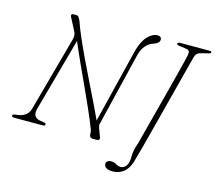

<svg xmlns="http://www.w3.org/2000/svg" viewBox="-119 -858 1311 1166"><g transform="rotate(15 537.0 -274.5)"><path d="M140.5 -85Q128 -32 177.5 -23.5L201 -20Q215 -18 215 -8.5Q215 0 200 0H21Q5 0 5 -9.5Q5 -18.5 22 -20L46 -23.5Q70.5 -27.5 88.5 -42.8Q106.5 -58 113 -85L241 -551.5Q249.5 -581.5 235 -605L196.5 -679.5Q191 -687.5 193.8 -693.8Q196.5 -700 205.5 -700H223Q233 -700 238.2 -693.5Q243.5 -687 250.5 -672.5Q264.5 -630.5 289 -574.5Q313.5 -518.5 343.2 -455.8Q373 -393 403.8 -330.5Q434.5 -268 461.8 -212Q489 -156 508.5 -113.5L624 -582Q642 -647.5 672 -678.2Q702 -709 734 -709Q746 -709 752 -703Q758 -697 758 -688.5Q758 -666 721.5 -653.5Q665 -635.5 645 -564.5L534.5 -108.5Q531.5 -100 531.2 -92.2Q531 -84.5 535.5 -71.5L553.5 -23Q563.5 0 537.5 0H514.5Q492.5 0 492.5 -26Q492.5 -37.5 490.2 -46Q488 -54.5 481 -70Q466 -109.5 440.5 -167.2Q415 -225 384.5 -291.2Q354 -357.5 323.5 -424.2Q293 -491 268.5 -549ZM979 -639.5Q976.5 -631.5 967.2 -595.8Q958 -560 944 -505.8Q930 -451.5 913.2 -387Q896.5 -322.5 879.2 -256Q862 -189.5 846.5 -129.8Q831 -70 818.8 -25Q806.5 20 800.5 41Q786.5 104.5 755.8 132.2Q725 160 681 160Q653.5 160 640.5 150.8Q627.5 141.5 627.5 128Q627.5 117.5 635.5 110.2Q643.5 103 658.5 103Q677 103 691.5 112.2Q706 121.5 721.5 121.5Q740.5 121.5 755.2 103.8Q770 86 770 37.5Q770 21.5 774 1.8Q778 -18 787 -42.5Q788 -46 796.2 -77.8Q804.5 -109.5 817.8 -160Q831 -210.5 846.8 -270.8Q862.5 -331 878.5 -392Q894.5 -453 908 -506.2Q921.5 -559.5 930.5 -595.5Q939.5 -631.5 941 -641Q944 -658.5 939.2 -666Q934.5 -673.5 916.5 -675.5L877.5 -681Q860 -683 860 -692Q860 -700 882 -700H1060Q1074.5 -700 1074.5 -693.5Q1074.5 -685.5 1057 -682.5L1022.5 -674Q1003.5 -670 994 -663.2Q984.5 -656.5 979 -639.5Z"/></g></svg>

Font: Fraunces 9pt S000 Thin
Style: Italic
Weight: 100
Italic angle: -16°
Version: Version 1.000; ttfautohint (v1.8.3)